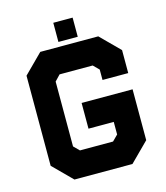

<svg xmlns="http://www.w3.org/2000/svg" viewBox="-121 -924 881 1017"><g transform="rotate(-15 319.5 -415.5)"><path d="M160.5 0 57.5 -103V-597L160.5 -700H478.5L581.5 -597V-471H440.5V-528L410 -558.5H228.5L198.5 -527V-171.5L228.5 -141.5H410L440.5 -172V-241H302V-382H581.5V-103L478.5 0ZM198.5 -71H441L511 -141V-310H376.5H511V-141L441 -71H198.5L128.5 -141V-562.5L195.5 -629.5H446L511 -562.5V-536V-562.5L446 -629.5H195.5L128.5 -562.5V-141ZM267 -726V-831H373V-726ZM319.5 -771H319V-785H319.5Z"/></g></svg>

Font: Tourney Black
Style: Regular
Weight: 900
Version: Version 1.015